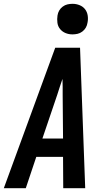

<svg xmlns="http://www.w3.org/2000/svg" viewBox="-39 -985 559 1005"><path d="M-19 0 250 -735H380L407 0H292L291 -164H151L96 0ZM291 -260 289 -490Q289 -510 289 -530.5Q289 -551 288 -572Q281 -551 274 -530.5Q267 -510 261 -490L183 -260ZM340 -805Q321 -805 304 -812Q287 -819 275.5 -833Q264 -847 261.5 -866Q259 -885 262 -904Q264 -918 271 -930Q278 -942 289.5 -950.5Q301 -959 314 -962Q327 -965 341 -965Q360 -965 377.5 -958Q395 -951 406 -937Q417 -923 420 -904Q423 -885 419 -866Q417 -852 410 -840Q403 -828 391.5 -819.5Q380 -811 367 -808Q354 -805 340 -805Z"/></svg>

Font: Iosevka Oblique
Style: Bold
Weight: 700
Italic angle: -9°
Monospace: yes
Designer: Belleve Invis
Foundry: Belleve Invis
Version: Version 32.5.0; ttfautohint (v1.8.4)